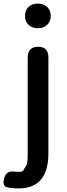

<svg xmlns="http://www.w3.org/2000/svg" viewBox="-66 -810 375 1067"><path d="M37 237Q-11 237 -32.5 228.5Q-54 220 -42 178Q-30 136 18 144Q23 145 50 145Q59 145 67 131.5Q75 118 81.5 106.5Q88 95 88 43V-490Q88 -550 146 -550Q203 -550 203 -490V41Q203 237 37 237ZM144 -653Q112 -653 92.5 -672Q73 -691 73 -722Q73 -753 92.5 -771.5Q112 -790 144 -790Q176 -790 196 -771.5Q216 -753 216 -722Q216 -691 196 -672Q176 -653 144 -653Z"/></svg>

Font: Resource Han Rounded TW Medium
Style: Regular
Weight: 500
Designer: Cyano Hao (round all glyphs); Ryoko NISHIZUKA 西塚涼子 (kana, bopomofo & ideographs); Paul D. Hunt (Latin, Greek & Cyrillic)
Foundry: Cyano Hao
Version: 0.990